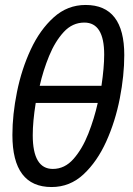

<svg xmlns="http://www.w3.org/2000/svg" viewBox="-20 -744 536 774"><path d="M188 10Q262 10 317 -41.5Q372 -93 408.5 -174Q445 -255 463 -347.5Q481 -440 481 -522Q481 -724 325 -724Q252 -724 196.5 -674Q141 -624 104 -544.5Q67 -465 48.5 -373.5Q30 -282 30 -200Q30 10 188 10ZM140 -398Q154 -460 178 -518.5Q202 -577 237 -615Q272 -653 320 -653Q400 -653 400 -524Q400 -472 389 -398ZM193 -63Q112 -63 112 -199Q112 -254 124 -329H374Q360 -266 336 -205Q312 -144 276.5 -103.5Q241 -63 193 -63Z"/></svg>

Font: Noto Sans UI Condensed
Style: Italic
Weight: 400
Width: 3
Italic angle: -12°
Designer: Monotype Design Team
Foundry: Monotype Imaging Inc.
Version: Version 1.901